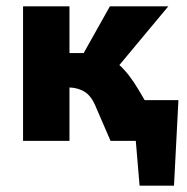

<svg xmlns="http://www.w3.org/2000/svg" viewBox="-20 -446 592 608"><path d="M545 -129 531 142H422L410 0H330L285 -104Q271 -140 250 -154Q229 -168 200 -169V0H53V-426H200V-278H245L328 -426H513L358 -240Q389 -212 418 -163L438 -129Z"/></svg>

Font: Ysabeau Ultrabold
Style: Regular
Weight: 800
Designer: Christian Thalmann (Catharsis Fonts)
Version: Version 0.003